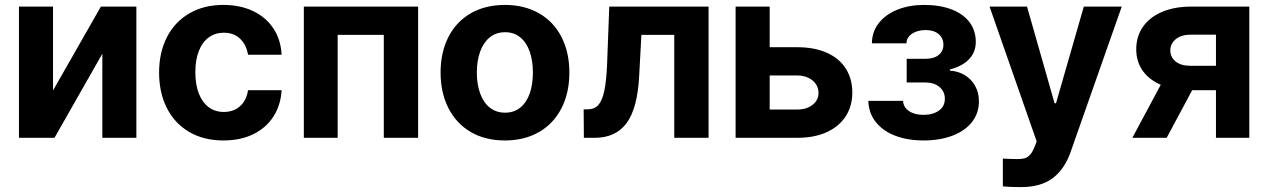

<svg xmlns="http://www.w3.org/2000/svg" viewBox="-20 -557 5123 776"><path d="M387.7 -530.3H531.2V0H393.6V-339.8L200.2 0H56.6V-530.3H194.3V-191.4Z M623 -263.7Q623 -344.7 654.5 -406.5Q686 -468.3 744.9 -502.7Q803.7 -537.1 882.8 -537.1Q950.7 -537.1 1002.9 -512.2Q1055.2 -487.3 1085.2 -441.7Q1115.2 -396 1118.2 -335.9H982.4Q975.6 -376.5 950.2 -400.6Q924.8 -424.8 884.8 -424.8Q850.1 -424.8 824 -406Q797.9 -387.2 783.7 -351.1Q769.5 -314.9 769.5 -265.6Q769.5 -214.8 783.7 -178.7Q797.9 -142.6 823.7 -123.5Q849.6 -104.5 884.8 -104.5Q923.3 -104.5 949.7 -127.4Q976.1 -150.4 982.4 -192.4H1118.2Q1114.7 -132.3 1085.4 -86.4Q1056.2 -40.5 1004.2 -14.9Q952.1 10.7 882.8 10.7Q803.2 10.7 744.4 -23.9Q685.5 -58.6 654.3 -120.6Q623 -182.6 623 -263.7Z M1208 -530.3H1669.9V0H1531.2V-416H1344.7V0H1208Z M1760.7 -263.7Q1760.7 -345.2 1792.2 -407.2Q1823.7 -469.2 1882.6 -503.2Q1941.4 -537.1 2020.5 -537.1Q2099.6 -537.1 2158.7 -503.2Q2217.8 -469.2 2249.5 -407.2Q2281.2 -345.2 2281.2 -263.7Q2281.2 -182.1 2249.5 -119.9Q2217.8 -57.6 2158.7 -23.4Q2099.6 10.7 2020.5 10.7Q1941.4 10.7 1882.8 -23.4Q1824.2 -57.6 1792.5 -119.9Q1760.7 -182.1 1760.7 -263.7ZM2133.8 -263.7Q2133.8 -311 2121.1 -347.9Q2108.4 -384.8 2083 -405.8Q2057.6 -426.8 2021.5 -426.8Q1984.9 -426.8 1959.2 -405.8Q1933.6 -384.8 1920.4 -347.9Q1907.2 -311 1907.2 -263.7Q1907.2 -216.8 1920.4 -179.9Q1933.6 -143.1 1959.2 -122.3Q1984.9 -101.6 2021.5 -101.6Q2057.6 -101.6 2083 -122.3Q2108.4 -143.1 2121.1 -179.7Q2133.8 -216.3 2133.8 -263.7Z M2338.9 -115.2H2356.4Q2382.3 -115.2 2397.9 -132.3Q2413.6 -149.4 2422.1 -188.5Q2430.7 -227.5 2433.6 -295.9L2442.4 -530.3H2843.8V0H2705.1V-416H2572.3L2563.5 -252.9Q2557.1 -121.1 2513.2 -60.5Q2469.2 0 2383.8 0H2339.8Z M3424.8 -182.6Q3424.8 -128.4 3398.2 -87.2Q3371.6 -45.9 3321.5 -22.9Q3271.5 0 3202.1 0H2953.1V-530.3H3090.8V-366.2H3202.1Q3271.5 -366.2 3321.8 -343.8Q3372.1 -321.3 3398.4 -279.8Q3424.8 -238.3 3424.8 -182.6ZM3202.1 -114.3Q3239.7 -114.3 3263.9 -133.1Q3288.1 -151.9 3288.1 -181.6Q3288.1 -201.7 3277.1 -217.8Q3266.1 -233.9 3246.3 -242.9Q3226.6 -252 3202.1 -252H3090.8V-114.3Z M3712.9 -92.8Q3750.5 -92.8 3774.7 -109.9Q3798.8 -127 3798.8 -158.2Q3798.8 -187 3777.1 -205.3Q3755.4 -223.6 3720.7 -223.6H3644.5V-319.3H3720.7Q3754.9 -319.3 3773.9 -335Q3793 -350.6 3793 -376Q3793 -402.8 3773.7 -419.2Q3754.4 -435.5 3721.7 -435.5Q3688 -435.5 3666 -420.7Q3644 -405.8 3643.6 -381.8H3503.9Q3504.4 -428.7 3532 -463.9Q3559.6 -499 3607.4 -518.1Q3655.3 -537.1 3714.8 -537.1Q3778.8 -537.1 3825.9 -519Q3873 -501 3898.4 -467.3Q3923.8 -433.6 3923.8 -387.7Q3923.8 -346.2 3896.5 -317.6Q3869.1 -289.1 3819.3 -276.4V-271.5Q3852.1 -269.5 3878.7 -253.7Q3905.3 -237.8 3920.9 -210.4Q3936.5 -183.1 3936.5 -147.5Q3936.5 -99.1 3908 -63.2Q3879.4 -27.3 3828.6 -8.3Q3777.8 10.7 3712.9 10.7Q3648.9 10.7 3599.1 -8.1Q3549.3 -26.9 3520.3 -63Q3491.2 -99.1 3489.3 -149.4H3629.9Q3631.3 -123 3654.1 -107.9Q3676.8 -92.8 3712.9 -92.8Z M4033.2 196.3V84Q4070.3 85.9 4091.8 85.9Q4108.9 85.9 4120.4 83Q4131.8 80.1 4142.3 69.3Q4152.8 58.6 4161.1 37.1L4169.9 14.6L3979.5 -530.3H4130.9L4242.2 -139.6H4248L4360.4 -530.3H4513.7L4306.6 58.6Q4282.7 126.5 4234.9 162.8Q4187 199.2 4106.4 199.2Q4061 199.2 4033.2 196.3Z M4894.5 -192.4H4798.3L4695.3 0H4556.6L4671.4 -214.4Q4624 -234.9 4598.1 -271.7Q4572.3 -308.6 4572.3 -357.4Q4572.3 -409.2 4599.1 -448.2Q4626 -487.3 4676.3 -508.8Q4726.6 -530.3 4793.9 -530.3H5029.3V0H4894.5ZM4792 -291H4894.5V-417H4793.9Q4754.4 -417 4732.2 -398.7Q4710 -380.4 4710 -353.5Q4710 -326.2 4731.4 -308.6Q4752.9 -291 4792 -291Z"/></svg>

Font: Pretendard GOV
Style: Bold
Weight: 700
Designer: Base glyphs from Inter by Rasmus Andersson; Hangeul glyphs from Noto Sans CJK(Source Han Sans) by Jang Soo-young and Kan
Foundry: Kil Hyung-jin
Version: Version 1.309